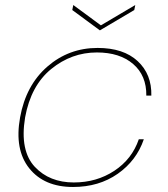

<svg xmlns="http://www.w3.org/2000/svg" viewBox="-20 -738 668 765"><path d="M369 -547Q472 -547 528.5 -494.5Q585 -442 583 -357H563Q564 -437 510.5 -483Q457 -529 366 -529Q265 -529 184 -463Q103 -397 80 -270Q69 -203 79 -154Q89 -105 118.5 -73.5Q148 -42 187 -26.5Q226 -11 274 -11Q365 -11 435.5 -57.5Q506 -104 533 -183H553Q524 -98 449 -45.5Q374 7 271 7Q156 7 96.5 -67.5Q37 -142 60 -270Q83 -398 168.5 -472.5Q254 -547 369 -547ZM382 -637 519 -718 515 -698 378 -617 268 -698 272 -718Z"/></svg>

Font: Poppins Thin
Style: Italic
Weight: 250
Italic angle: -10°
Designer: Ninad Kale (Devanagari), Jonny Pinhorn (Latin)
Foundry: Indian Type Foundry
Version: Version 3.200;PS 1.000;hotconv 16.6.54;makeotf.lib2.5.65590